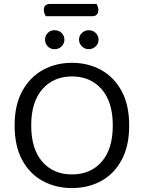

<svg xmlns="http://www.w3.org/2000/svg" viewBox="-20 -939 729 972"><path d="M448 -857H212Q208 -863 205 -871Q202 -879 202 -888Q202 -905 210.5 -912Q219 -919 232 -919H469Q472 -914 475 -905.5Q478 -897 478 -889Q478 -873 470 -865Q462 -857 448 -857ZM634 -304Q634 -200 596 -129.5Q558 -59 492.5 -23Q427 13 344 13Q262 13 196 -23Q130 -59 92 -129.5Q54 -200 54 -304Q54 -408 93 -478.5Q132 -549 197.5 -585Q263 -621 344 -621Q426 -621 491.5 -585Q557 -549 595.5 -478.5Q634 -408 634 -304ZM551 -304Q551 -423 494.5 -487.5Q438 -552 344 -552Q251 -552 194.5 -487.5Q138 -423 138 -304Q138 -185 194 -120.5Q250 -56 344 -56Q439 -56 495 -120.5Q551 -185 551 -304ZM306 -738Q306 -719 292 -704.5Q278 -690 256 -690Q235 -690 221.5 -704.5Q208 -719 208 -738Q208 -758 221.5 -772Q235 -786 256 -786Q278 -786 292 -772Q306 -758 306 -738ZM479 -738Q479 -719 464.5 -704.5Q450 -690 429 -690Q409 -690 394.5 -704.5Q380 -719 380 -738Q380 -758 394.5 -772Q409 -786 429 -786Q450 -786 464.5 -772Q479 -758 479 -738Z"/></svg>

Font: Baloo Paaji 2
Style: Regular
Weight: 400
Designer: Shuchita Grover, Noopur Datye and Ek Type
Foundry: Ek Type
Version: Version 1.700